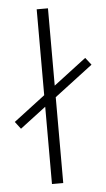

<svg xmlns="http://www.w3.org/2000/svg" viewBox="-104 -785 455 821"><g transform="rotate(-5 124.0 -375.0)"><path d="M-25.9 -247.1 -49.8 -278.3 273.9 -524.9 298.3 -493.7ZM133.8 0H85.4V-750H133.8Z"/></g></svg>

Font: Heebo ExtraLight
Style: Regular
Weight: 250
Designer: Oded Ezer
Foundry: Ezer Type House
Version: Version 3.100